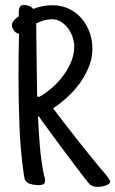

<svg xmlns="http://www.w3.org/2000/svg" viewBox="-20 -725 458 764"><path d="M418 -2Q418 3.9 412.1 7.8Q406.2 11.7 398.2 14.2Q390.1 16.6 382.1 17.6Q374 18.6 370.1 18.6Q360.4 18.6 354.2 16.8Q348.1 15.1 339.8 10.7Q337.4 9.3 328.4 -1.7Q319.3 -12.7 305.9 -30.3Q292.5 -47.9 275.6 -70.3Q258.8 -92.8 241 -116.5Q223.1 -140.1 205.8 -163.8Q188.5 -187.5 173.8 -207.3Q159.2 -227.1 148.7 -241.9Q138.2 -256.8 133.8 -262.7L130.9 -261.7Q133.8 -203.6 138.4 -145.8Q143.1 -87.9 154.3 -31.2Q155.8 -25.4 157.5 -19Q159.2 -12.7 159.2 -5.9Q159.2 5.4 151.9 8.5Q144.5 11.7 135.7 11.7Q130.9 11.7 124 11.2Q117.2 10.7 109.9 9.3Q102.5 7.8 96.4 5.6Q90.3 3.4 86.9 0Q80.1 -5.9 78.4 -12.2Q76.7 -18.6 75.2 -27.3Q61 -125.5 57.4 -224.4Q53.7 -323.2 53.7 -421.9Q53.7 -464.8 54.2 -506.3Q54.7 -547.9 55.7 -590.8Q49.8 -591.3 44.7 -594.7Q39.6 -598.1 35.6 -603.3Q31.7 -608.4 29.5 -614Q27.3 -619.6 27.3 -625Q27.3 -630.4 30 -635.7Q32.7 -641.1 36.9 -645.5Q41 -649.9 45.9 -653.8Q50.8 -657.7 54.7 -660.2V-668.9Q54.7 -673.8 54.9 -680.2Q55.2 -686.5 56.9 -692.1Q58.6 -697.8 62.5 -701.4Q66.4 -705.1 74.2 -705.1Q84.5 -705.1 94.7 -701.7Q105 -698.2 112.3 -689.5Q148.9 -704.1 189.5 -704.1Q225.1 -704.1 254.4 -689.9Q283.7 -675.8 304.4 -651.9Q325.2 -627.9 336.4 -596.7Q347.7 -565.4 347.7 -531.2Q347.7 -494.6 334 -460.2Q320.3 -425.8 298.3 -395Q276.4 -364.3 248.3 -338.6Q220.2 -313 191.4 -293.9Q237.3 -232.9 284.4 -173.1Q331.5 -113.3 380.9 -53.7Q383.8 -50.3 389.9 -43.5Q396 -36.6 402.3 -28.6Q408.7 -20.5 413.3 -13.2Q418 -5.9 418 -2ZM275.4 -539.1Q275.4 -557.1 269 -576.7Q262.7 -596.2 251 -612.1Q239.3 -627.9 222.9 -638.2Q206.5 -648.4 186.5 -648.4Q170.4 -648.4 154.5 -643.8Q138.7 -639.2 124 -631.8Q125 -559.1 125.7 -486.3Q126.5 -413.6 127.9 -340.8L136.7 -339.8Q162.1 -354 186.8 -375.5Q211.4 -397 231.2 -423.3Q251 -449.7 263.2 -479.2Q275.4 -508.8 275.4 -539.1Z"/></svg>

Font: Just Another Hand
Style: Regular
Weight: 400
Designer: Astigmatic (AOETI)
Foundry: Astigmatic (AOETI)
Version: Version 1.001